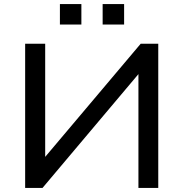

<svg xmlns="http://www.w3.org/2000/svg" viewBox="-20 -919 897 939"><path d="M103 0V-705H201V-134H186L668 -705H754V0H657V-572H670L188 0ZM482 -799V-899H587V-799ZM273 -799V-899H378V-799Z"/></svg>

Font: Nunito Sans 10pt SemiExpanded Medium
Style: Regular
Weight: 500
Width: 6
Designer: Vernon Adams
Foundry: Vernon Adams
Version: Version 3.101;gftools[0.9.27]